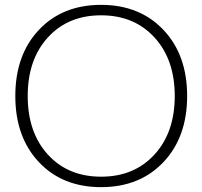

<svg xmlns="http://www.w3.org/2000/svg" viewBox="-20 -760 833 790"><path d="M652.5 -93Q555 10 396 10Q237 10 140 -93Q43 -196 43 -365Q43 -534 140 -637Q237 -740 396 -740Q555 -740 652.5 -637Q750 -534 750 -365Q750 -196 652.5 -93ZM177 -124Q260 -33 396 -33Q532 -33 615.5 -124Q699 -215 699 -365Q699 -515 615.5 -606Q532 -697 396 -697Q260 -697 177 -606Q94 -515 94 -365Q94 -215 177 -124Z"/></svg>

Font: M PLUS 1p Light
Style: Regular
Weight: 300
Version: Version 1.061